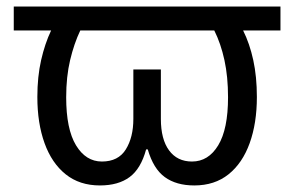

<svg xmlns="http://www.w3.org/2000/svg" viewBox="-20 -556 898 586"><path d="M285 10Q223 10 180.5 -24Q138 -58 116 -119Q94 -180 94 -260Q94 -322 105.5 -372.5Q117 -423 136 -463H22V-536H836V-463H722Q742 -423 753 -372.5Q764 -322 764 -260Q764 -180 742 -119Q720 -58 677.5 -24Q635 10 573 10Q518 10 483 -15.5Q448 -41 431 -100H426Q410 -41 375.5 -15.5Q341 10 285 10ZM291 -63Q341 -63 364 -100Q387 -137 387 -193V-344H471V-193Q471 -131 496 -97Q521 -63 566 -63Q616 -63 646 -112.5Q676 -162 676 -259Q676 -322 665 -372.5Q654 -423 634 -463H225Q206 -423 194 -372.5Q182 -322 182 -259Q182 -162 212 -112.5Q242 -63 291 -63Z"/></svg>

Font: RS Noto Sans
Style: Regular
Weight: 400
Designer: Monotype Design Team
Foundry: Monotype Imaging Inc.
Version: Version 3.10